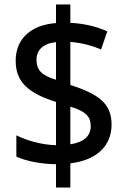

<svg xmlns="http://www.w3.org/2000/svg" viewBox="-20 -779 564 857"><path d="M230 -46V58H294V-50C413 -64 478 -129 478 -223C478 -320 416 -360 294 -400V-592C343 -588 390 -576 431 -558L459 -639C412 -660 358 -674 294 -677V-759H230V-676C121 -668 50 -608 50 -508C50 -411 108 -363 230 -324V-131C168 -132 98 -152 53 -175V-80C96 -60 161 -47 230 -46ZM230 -591V-423C165 -443 143 -466 143 -513C143 -555 172 -585 230 -591ZM294 -135V-303C362 -282 385 -260 385 -215C385 -174 356 -144 294 -135Z"/></svg>

Font: Noto Sans Devanagari SemiCondensed Medium
Style: Regular
Weight: 500
Width: 4
Designer: Jelle Bosma - Monotype Design Team
Foundry: Monotype Imaging Inc.
Version: Version 2.004